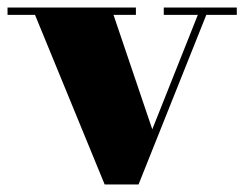

<svg xmlns="http://www.w3.org/2000/svg" viewBox="-25 -480 649 510"><path d="M379.5 -136.5 276.5 -440.5H336V-460H-5V-440.5H68L253 10H343L523 -440.5H604V-460H410V-440.5H500.5Z"/></svg>

Font: Bodoni* 11pt Fatface
Style: Regular
Weight: 900
Version: Version 2.3